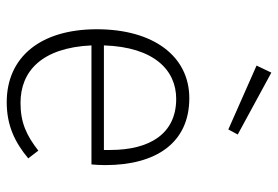

<svg xmlns="http://www.w3.org/2000/svg" viewBox="-148 -668 827 571"><g transform="rotate(90 265.5 -382.5)"><path d="M196 -776 175 -732 365 -648 380 -676ZM471 -282C471 -433 405 -532 272 -532C147 -532 67 -425 67 -257C67 -89 150 11 284 11C353 11 403 -13 451 -53L428 -83C383 -48 345 -30 286 -30C192 -30 122 -93 115 -241H469C470 -251 471 -266 471 -282ZM426 -278H115C120 -428 189 -493 274 -493C378 -493 426 -414 426 -297Z"/></g></svg>

Font: Fira Sans ExtraLight
Style: Regular
Weight: 200
Designer: bBox Type GmbH & Carrois Corporate GbR & Edenspiekermann AG
Foundry: bBox Type GmbH & Carrois Corporate GbR & Edenspiekermann AG
Version: Version 4.300;PS 004.300;hotconv 1.0.88;makeotf.lib2.5.64775